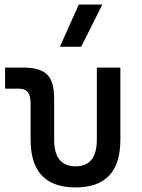

<svg xmlns="http://www.w3.org/2000/svg" viewBox="-20 -815 626 845"><path d="M312.5 9.8C444.3 9.8 509.8 -59.6 509.8 -200.2V-517.6H406.2V-200.2C406.2 -122.1 375 -83 312.5 -83C250 -83 218.3 -122.1 218.3 -200.2V-380.9C218.3 -481.4 181.6 -517.6 79.6 -517.6H2.4V-424.8H60.1C100.1 -424.8 114.7 -406.7 114.7 -356.4V-200.2C114.7 -59.6 180.7 9.8 312.5 9.8ZM243.7 -609.4H337.4L430.2 -794.9H326.7Z"/></svg>

Font: CaskaydiaCove Nerd Font
Style: Regular
Weight: 400
Designer: Aaron Bell
Foundry: Saja Typeworks
Version: Version 2111.1;Nerd Fonts 2.3.3